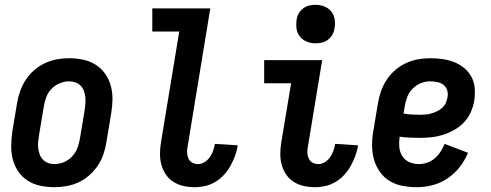

<svg xmlns="http://www.w3.org/2000/svg" viewBox="-20 -770 2040 798"><path d="M206 8Q176 8 147.5 2Q119 -4 95.5 -19Q72 -34 56.5 -56.5Q41 -79 33.5 -106.5Q26 -134 26.5 -163.5Q27 -193 31 -222L51 -342Q55 -367 64 -392Q73 -417 87.5 -439Q102 -461 123 -479Q144 -497 168 -508Q192 -519 217 -523.5Q242 -528 267 -528Q297 -528 325.5 -522Q354 -516 377.5 -501Q401 -486 417 -463.5Q433 -441 440.5 -413.5Q448 -386 447.5 -356.5Q447 -327 442 -298L422 -178Q418 -153 409.5 -128Q401 -103 386 -81Q371 -59 350.5 -41Q330 -23 306 -12Q282 -1 256.5 3.5Q231 8 206 8ZM206 -88Q225 -88 245 -96Q265 -104 279.5 -119.5Q294 -135 301.5 -154.5Q309 -174 312 -193L332 -313Q334 -327 335 -340.5Q336 -354 334.5 -367.5Q333 -381 328.5 -393Q324 -405 315 -414Q306 -423 293.5 -427.5Q281 -432 267 -432Q248 -432 228.5 -424Q209 -416 194 -400.5Q179 -385 172 -365.5Q165 -346 162 -327L142 -207Q140 -193 138.5 -179.5Q137 -166 139 -152.5Q141 -139 145.5 -127Q150 -115 159 -106Q168 -97 180 -92.5Q192 -88 206 -88Z M789 8Q765 8 742.5 3Q720 -2 701 -14Q682 -26 669.5 -44.5Q657 -63 651 -84.5Q645 -106 645 -130Q645 -154 649 -178L725 -639H613V-735H854L760 -162Q757 -149 757.5 -136Q758 -123 763 -111.5Q768 -100 779 -94Q790 -88 803 -88Q817 -88 830.5 -96.5Q844 -105 852.5 -117.5Q861 -130 866 -144Q871 -158 873 -172L968 -166Q965 -144 957 -122.5Q949 -101 938 -81Q927 -61 911 -43.5Q895 -26 875 -14Q855 -2 833 3Q811 8 789 8Z M1289 8Q1265 8 1242.5 3Q1220 -2 1201 -14Q1182 -26 1169.5 -44.5Q1157 -63 1151 -84.5Q1145 -106 1145 -130Q1145 -154 1149 -178L1190 -424H1078V-520H1319L1260 -162Q1257 -149 1257.5 -136Q1258 -123 1263 -111.5Q1268 -100 1279 -94Q1290 -88 1303 -88Q1317 -88 1330.5 -96.5Q1344 -105 1352.5 -117.5Q1361 -130 1366 -144Q1371 -158 1373 -172L1468 -166Q1465 -144 1457 -122.5Q1449 -101 1438 -81Q1427 -61 1411 -43.5Q1395 -26 1375 -14Q1355 -2 1333 3Q1311 8 1289 8ZM1291 -590Q1272 -590 1255 -597Q1238 -604 1226.5 -618Q1215 -632 1212.5 -651Q1210 -670 1213 -689Q1215 -703 1222 -715Q1229 -727 1240.5 -735.5Q1252 -744 1265 -747Q1278 -750 1292 -750Q1311 -750 1328.5 -743Q1346 -736 1357 -722Q1368 -708 1371 -689Q1374 -670 1370 -651Q1368 -637 1361 -625Q1354 -613 1342.5 -604.5Q1331 -596 1318 -593Q1305 -590 1291 -590Z M1712 8Q1682 8 1653 2.5Q1624 -3 1600 -17.5Q1576 -32 1559.5 -55Q1543 -78 1535 -105Q1527 -132 1526.5 -162Q1526 -192 1531 -222L1551 -342Q1555 -367 1564 -392Q1573 -417 1587.5 -439Q1602 -461 1623 -479Q1644 -497 1668 -508Q1692 -519 1717 -523.5Q1742 -528 1767 -528Q1793 -528 1819 -524.5Q1845 -521 1867.5 -512Q1890 -503 1909 -487.5Q1928 -472 1939.5 -450.5Q1951 -429 1953 -403Q1955 -377 1951 -351Q1947 -327 1936.5 -303.5Q1926 -280 1908.5 -261.5Q1891 -243 1868 -230Q1845 -217 1821 -209.5Q1797 -202 1772.5 -199.5Q1748 -197 1724 -197Q1703 -197 1682.5 -198Q1662 -199 1641 -202Q1638 -181 1639.5 -160Q1641 -139 1651.5 -122Q1662 -105 1680.5 -96.5Q1699 -88 1721 -88Q1738 -88 1755.5 -94Q1773 -100 1787 -112Q1801 -124 1811 -139.5Q1821 -155 1828 -172L1925 -135Q1912 -103 1890.5 -75.5Q1869 -48 1840 -28.5Q1811 -9 1778 -0.5Q1745 8 1712 8ZM1724 -293Q1736 -293 1748.5 -294Q1761 -295 1773 -298.5Q1785 -302 1796.5 -307.5Q1808 -313 1818 -322Q1828 -331 1833 -342.5Q1838 -354 1840 -366Q1843 -381 1838.5 -395Q1834 -409 1823 -417.5Q1812 -426 1797 -429Q1782 -432 1767 -432Q1748 -432 1728.5 -424Q1709 -416 1694 -400.5Q1679 -385 1672 -365.5Q1665 -346 1662 -327L1657 -298Q1674 -295 1690.5 -294Q1707 -293 1724 -293Z"/></svg>

Font: Iosevka
Style: Bold Italic
Weight: 700
Italic angle: -9°
Monospace: yes
Designer: Belleve Invis
Foundry: Belleve Invis
Version: Version 32.5.0; ttfautohint (v1.8.4)